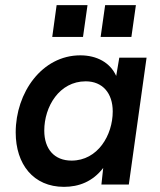

<svg xmlns="http://www.w3.org/2000/svg" viewBox="-20 -717 620 746"><path d="M228.5 9C286 9 340 -11 381 -64.5L374 0H480.5L549.5 -493H443.5L431.5 -422C408 -474 356 -502 292 -502C143 -502 41 -357 41 -202.5C41 -78.5 110 9 228.5 9ZM152 -209.5C152 -303 210.5 -401 313 -401C378.5 -401 418 -355 418 -284C418 -192 360 -93 258 -93C191 -93 152 -138 152 -209.5ZM183 -573.5H302.5L320 -697H200ZM371 -573.5H490.5L508 -697H388.5Z"/></svg>

Font: HK Grotesk SemiBold
Style: Italic
Weight: 600
Italic angle: -16°
Designer: Alfredo Marco Pradil
Foundry: Hanken Design Co.
Version: Version 3.001;FEAKit 1.0